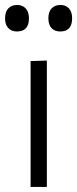

<svg xmlns="http://www.w3.org/2000/svg" viewBox="-27 -736 304 756"><path d="M93.5 0V-495.5L157.5 -497.5V0ZM210 -612Q189 -612 176.2 -625Q163.5 -638 163.5 -664Q163.5 -690 176.5 -703.2Q189.5 -716.5 211 -716.5Q232 -716.5 244.5 -702.8Q257 -689 257 -664Q257 -612 210 -612ZM39.5 -612Q19 -612 6 -625Q-7 -638 -7 -664Q-7 -690 6 -703.2Q19 -716.5 40.5 -716.5Q61.5 -716.5 74.2 -702.8Q87 -689 87 -664Q87 -612 39.5 -612Z"/></svg>

Font: Commissioner Light
Style: Regular
Weight: 300
Designer: Kostas Bartsokas
Foundry: Kostas Bartsokas
Version: Version 1.000; ttfautohint (v1.8.3)